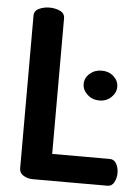

<svg xmlns="http://www.w3.org/2000/svg" viewBox="-53 -772 589 814"><g transform="rotate(5 242.0 -365.5)"><path d="M117 0Q96 0 78 -10.5Q60 -21 60 -41V-691Q60 -712 80.5 -721.5Q101 -731 125 -731Q150 -731 170 -721.5Q190 -712 190 -691V-114H435Q454 -114 463.5 -96.5Q473 -79 473 -57Q473 -36 463.5 -18Q454 0 435 0ZM369 -357Q339 -357 318 -376.5Q297 -396 297 -421Q297 -447 318 -465.5Q339 -484 369 -484Q399 -484 419.5 -465.5Q440 -447 440 -421Q440 -396 419.5 -376.5Q399 -357 369 -357Z"/></g></svg>

Font: Dosis
Style: Bold
Weight: 700
Designer: EdgarTolentino, PabloImpallari, IginoMarini
Foundry: EdgarTolentino, PabloImpallari, IginoMarini
Version: Version 3.001; ttfautohint (v1.8.2)